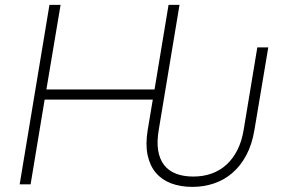

<svg xmlns="http://www.w3.org/2000/svg" viewBox="-20 -747 1150 778"><path d="M180.4 -727.3H225.5L168 -384.6H606.2L663 -727.3H707.4L623.2 -220.5Q615.1 -172.6 620.9 -137.1Q626.8 -101.6 645.1 -78.1Q663.4 -54.7 693.4 -43.1Q723.4 -31.6 763.1 -31.6Q804 -31.6 838.2 -44Q872.5 -56.5 898.6 -80.6Q924.7 -104.8 942.3 -139.9Q959.9 -175.1 967.3 -220.5L1022.7 -555H1067.1L1011 -220.5Q1001.1 -160.9 977.6 -117.4Q954.2 -73.9 920.8 -45.5Q887.4 -17 846.2 -3.4Q805 10.3 759.6 10.3Q711.6 10.3 673.8 -3.9Q636 -18.1 611.7 -46.7Q587.4 -75.3 578.1 -118.6Q568.9 -161.9 578.5 -220.5L599.1 -343.4H160.9L104 0H59.7Z"/></svg>

Font: Inter P Extra Light
Style: Italic
Weight: 200
Italic angle: 9.39999°
Designer: Rasmus Andersson
Foundry: rsms
Version: Version 3.018;git-588b23468